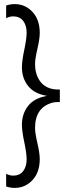

<svg xmlns="http://www.w3.org/2000/svg" viewBox="-20 -732 362 937"><path d="M174 44Q174 109 138.5 147Q103 185 52 185Q30 185 10 178V116Q26 125 44 125Q77 125 93.5 102.5Q110 80 110 46Q110 16 98.5 -38Q87 -92 87 -123Q87 -177 117.5 -215.5Q148 -254 210 -264Q148 -274 117.5 -312Q87 -350 87 -404Q87 -435 98.5 -489Q110 -543 110 -573Q110 -607 93.5 -629.5Q77 -652 44 -652Q26 -652 10 -643V-705Q30 -712 52 -712Q103 -712 138.5 -674Q174 -636 174 -571Q174 -543 162.5 -493.5Q151 -444 151 -420Q151 -372 173.5 -338.5Q196 -305 240 -297Q251 -295 272 -295V-234Q248 -234 240 -232Q151 -210 151 -107Q151 -83 162.5 -33.5Q174 16 174 44Z"/></svg>

Font: Hind Vadodara Light
Style: Regular
Weight: 300
Designer: Hitesh Malaviya
Foundry: Indian Type Foundry
Version: Version 1.000;PS 1.0;hotconv 1.0.86;makeotf.lib2.5.63406; tt